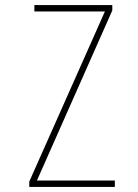

<svg xmlns="http://www.w3.org/2000/svg" viewBox="-20 -734 540 754"><path d="M431 0V-25H125L421 -693V-714H115V-689H392L95 -21V0Z"/></svg>

Font: Noto Sans Mono UI Condensed Thin
Style: Regular
Weight: 250
Width: 3
Designer: Monotype Design team
Foundry: Monotype Imaging Inc.
Version: 1.000